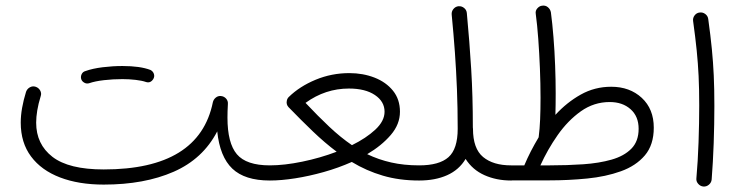

<svg xmlns="http://www.w3.org/2000/svg" viewBox="-20 -641 2667 687"><path d="M54.2 -202.1Q54.2 -227.5 59.1 -255.1Q64 -282.7 73.2 -312.5Q77.1 -323.2 86.9 -328.6Q96.7 -334 107.4 -330.6Q118.2 -327.1 123.8 -317.1Q129.4 -307.1 125.5 -296.4Q117.2 -269.5 113.3 -245.8Q109.4 -222.2 109.4 -202.1Q109.4 -125 167.7 -79.8Q226.1 -34.7 351.1 -34.7Q692.9 -34.7 741.7 -275.4Q744.1 -285.2 752 -291.7Q759.8 -298.3 770.5 -297.4Q781.7 -296.4 789.1 -288.1Q796.4 -279.8 795.4 -268.6Q793.9 -242.2 793.9 -220.2Q793.9 -128.9 827.6 -89.1Q861.3 -49.3 945.3 -49.3H945.8Q957 -49.3 964.8 -41.3Q972.7 -33.2 972.7 -22Q972.7 -10.7 964.8 -2.9Q957 4.9 945.8 4.9H945.3Q856 4.9 811.3 -37.6Q766.6 -80.1 757.3 -170.9Q706.1 -72.3 601.3 -26.4Q496.6 19.5 351.1 19.5Q261.7 19.5 194.8 -6.1Q127.9 -31.7 91.1 -81.1Q54.2 -130.4 54.2 -202.1ZM270.5 -358.4Q268.1 -367.2 272.2 -375.7Q276.4 -384.3 285.6 -386.7Q311.5 -396 347.4 -400.4Q383.3 -404.8 418 -404.8Q481.9 -404.8 518.6 -390.6Q527.8 -385.7 530.8 -376.2Q533.7 -366.7 528.3 -357.9Q518.1 -342.3 502 -347.7Q488.3 -352.5 465.3 -355.2Q442.4 -357.9 418 -357.9Q384.3 -357.9 352.3 -354.2Q320.3 -350.6 299.3 -343.3Q290 -340.3 281.5 -345.2Q272.9 -350.1 270.5 -358.4Z M918.5 -22Q918.5 -33.2 926.5 -41.3Q934.6 -49.3 945.8 -49.3Q997.1 -49.3 1061.3 -62.5Q1125.5 -75.7 1184.6 -98.1Q1141.6 -130.4 1099.4 -170.9Q1057.1 -211.4 1012.2 -257.8Q1003.4 -267.6 1006.3 -280.8Q1007.8 -288.6 1013.2 -293.9Q1052.2 -332 1109.4 -355.7Q1166.5 -379.4 1230 -379.4Q1278.8 -379.4 1320.1 -363.3Q1361.3 -347.2 1386.2 -316.4Q1411.1 -285.6 1411.1 -241.2Q1411.1 -196.3 1378.2 -158Q1345.2 -119.6 1293.9 -89.4Q1334.5 -69.8 1379.9 -59.6Q1425.3 -49.3 1479.5 -49.3H1480Q1491.2 -49.3 1499 -41.3Q1506.8 -33.2 1506.8 -22Q1506.8 -10.7 1499 -2.9Q1491.2 4.9 1480 4.9H1479.5Q1408.7 4.9 1349.9 -12.5Q1291 -29.8 1238.8 -61.5Q1190.4 -40 1138.2 -25.4Q1085.9 -10.7 1036.1 -2.9Q986.3 4.9 945.8 4.9Q934.6 4.9 926.5 -2.9Q918.5 -10.7 918.5 -22ZM1228.5 -324.2Q1144 -324.2 1073.2 -272.9Q1118.2 -225.1 1158.4 -187.3Q1198.7 -149.4 1239.3 -121.6Q1290 -146.5 1323 -177.2Q1356 -208 1356 -241.2Q1356 -277.8 1321.5 -301Q1287.1 -324.2 1228.5 -324.2Z M1453.1 -22Q1453.1 -33.2 1460.9 -41.3Q1468.8 -49.3 1480 -49.3Q1551.8 -49.3 1584.7 -78.6Q1617.7 -107.9 1617.7 -180.2Q1617.7 -255.4 1615 -322Q1612.3 -388.7 1607.7 -453.6Q1603 -518.6 1596.2 -588.9Q1595.2 -600.1 1602.5 -608.9Q1609.9 -617.7 1620.6 -618.7Q1631.8 -619.6 1640.6 -612.5Q1649.4 -605.5 1650.4 -594.2Q1660.2 -489.7 1666 -393.8Q1671.9 -297.9 1671.9 -185.1Q1672.4 -182.6 1672.4 -180.2Q1672.4 -109.4 1708.5 -79.3Q1744.6 -49.3 1808.6 -49.3H1809.1Q1820.3 -49.3 1828.1 -41.3Q1835.9 -33.2 1835.9 -22Q1835.9 -10.7 1828.1 -2.9Q1820.3 4.9 1809.1 4.9H1808.6Q1756.3 4.9 1713.6 -14.2Q1670.9 -33.2 1646 -72.3Q1622.6 -33.2 1580.1 -14.2Q1537.6 4.9 1480 4.9Q1468.8 4.9 1460.9 -2.9Q1453.1 -10.7 1453.1 -22Z M1782.2 -22Q1782.2 -33.2 1790 -41.3Q1797.9 -49.3 1809.1 -49.3H1856Q1866.7 -74.7 1879.6 -99.9Q1892.6 -125 1907.2 -149.4Q1907.7 -151.4 1907.7 -152.8Q1911.1 -178.2 1912.6 -213.4Q1914.1 -248.5 1914.1 -291Q1914.1 -341.8 1911.9 -396.2Q1909.7 -450.7 1906 -501.5Q1902.3 -552.2 1897 -591.3Q1895 -602.5 1902.6 -611.1Q1910.2 -619.6 1919.4 -620.6Q1931.6 -622.6 1940.4 -615.2Q1949.2 -607.9 1951.2 -596.7Q1956.5 -557.1 1960.4 -507.8Q1964.4 -458.5 1966.3 -406.7Q1968.3 -355 1968.3 -307.6Q1968.3 -264.2 1967.3 -230Q2007.8 -274.4 2057.9 -302.5Q2107.9 -330.6 2167 -330.6Q2233.4 -330.6 2276.4 -290.8Q2319.3 -251 2319.3 -184.1Q2319.3 -122.6 2287.4 -85Q2255.4 -47.4 2201.4 -28.1Q2147.5 -8.8 2080.8 -2.2Q2014.2 4.4 1944.8 4.4H1809.1Q1797.9 4.4 1790 -3.4Q1782.2 -11.2 1782.2 -22ZM2161.6 -275.9Q2105 -275.9 2058.3 -242.7Q2011.7 -209.5 1975.3 -157.5Q1939 -105.5 1913.6 -49.3H1947.8Q2009.8 -49.3 2066.7 -53.2Q2123.5 -57.1 2168.2 -69.8Q2212.9 -82.5 2239 -108.9Q2265.1 -135.3 2265.1 -180.2Q2265.1 -224.6 2236.3 -250.2Q2207.5 -275.9 2161.6 -275.9Z M2460 -565.9Q2458.5 -577.1 2465.6 -586.2Q2472.7 -595.2 2483.4 -596.2Q2494.6 -597.7 2503.7 -590.8Q2512.7 -584 2514.2 -572.8Q2522.5 -512.7 2527.1 -465.6Q2531.7 -418.5 2533.9 -371.1Q2536.1 -323.7 2536.1 -261.7Q2536.1 -198.2 2533.7 -128.7Q2531.2 -59.1 2526.4 1.5Q2525.4 12.2 2516.6 19.8Q2507.8 27.3 2496.6 26.4Q2485.8 25.4 2478.3 16.8Q2470.7 8.3 2471.7 -2.4Q2477.1 -63 2479.5 -132.1Q2481.9 -201.2 2481.9 -263.7Q2481.9 -323.7 2479.7 -369.1Q2477.5 -414.6 2472.9 -460.2Q2468.3 -505.9 2460 -565.9Z"/></svg>

Font: Mikhak-FD Light
Style: Regular
Weight: 300
Designer: Amin Abedi
Version: Version 3.2